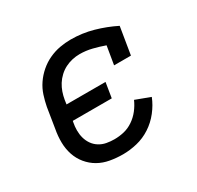

<svg xmlns="http://www.w3.org/2000/svg" viewBox="-121 -669 842 819"><g transform="rotate(-30 300.0 -260.0)"><path d="M266 8Q234 8 203 2.5Q172 -3 146.5 -17.5Q121 -32 102 -55Q83 -78 73.5 -106.5Q64 -135 63.5 -166.5Q63 -198 69 -230L85 -330Q90 -356 98.5 -382.5Q107 -409 123 -432.5Q139 -456 161 -475Q183 -494 209 -506Q235 -518 262 -523Q289 -528 316 -528Q373 -528 426 -513Q479 -498 527 -474L505 -340H422L437 -430Q409 -440 379 -447.5Q349 -455 318 -455Q300 -455 282 -451Q264 -447 247 -438.5Q230 -430 215.5 -416.5Q201 -403 191 -387Q181 -371 175 -353.5Q169 -336 166 -318L163 -297H355L343 -223H151L150 -218Q146 -198 146 -178.5Q146 -159 151 -141Q156 -123 166.5 -108Q177 -93 193 -83Q209 -73 228 -69.5Q247 -66 266 -66Q290 -66 313.5 -71.5Q337 -77 358.5 -91.5Q380 -106 396 -126.5Q412 -147 422 -170L494 -143Q481 -110 457.5 -80Q434 -50 402.5 -29.5Q371 -9 335.5 -0.5Q300 8 266 8Z"/></g></svg>

Font: Iosevka Plex Etoile
Style: Italic
Weight: 400
Italic angle: -9°
Designer: Belleve Invis
Foundry: Belleve Invis
Version: Version 25.1.1; ttfautohint (v1.8.4)